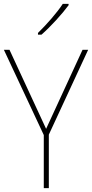

<svg xmlns="http://www.w3.org/2000/svg" viewBox="-20 -971 475 991"><path d="M334 -944V-951H304C274 -905 221 -845 176 -801V-792H194C242 -834 300 -898 334 -944ZM218 -306 29 -714H0L206 -274V0H232V-276L435 -714H406Z"/></svg>

Font: Noto Sans Arabic SemCond Thin
Style: Regular
Weight: 100
Width: 4
Designer: Monotype Design Team, Nadine Chahine, Nizar Qandah and Khaled Hosny
Foundry: Monotype Imaging Inc.
Version: Version 2.012